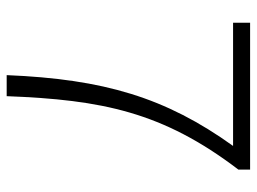

<svg xmlns="http://www.w3.org/2000/svg" viewBox="-117 -652 769 575"><g transform="rotate(90 267.5 -364.5)"><path d="M205 0H268C279 -285 315 -467 488 -694V-729H48V-678H417C272 -476 217 -291 205 0Z"/></g></svg>

Font: Source Han Sans SC Light
Style: Regular
Weight: 300
Designer: Ryoko NISHIZUKA (kana & ideographs); Paul D. Hunt (Latin, Greek & Cyrillic); Wenlong ZHANG (bopomofo); Sandoll Communica
Foundry: Adobe Systems Incorporated
Version: Version 1.004;PS 1.004;hotconv 1.0.82;makeotf.lib2.5.63406